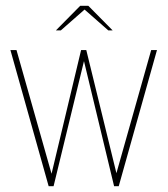

<svg xmlns="http://www.w3.org/2000/svg" viewBox="-20 -643 581 663"><path d="M16 -470H37L158 -43L260 -470H278L382 -45L502 -470H522L390 0H374L270 -432L165 0H148ZM173 -538 257 -623H285L369 -538H354L272 -610L190 -538Z"/></svg>

Font: Smooch Sans Thin Thin
Style: Regular
Weight: 250
Version: Version 1.010